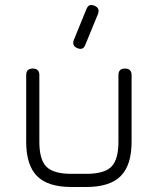

<svg xmlns="http://www.w3.org/2000/svg" viewBox="-20 -746 629 766"><path d="M288.5 -554Q266 -563 274.5 -586.5L324.5 -709Q334 -733.5 357 -723Q379.5 -714 371 -690.5L320.5 -567.5Q312 -544 288.5 -554ZM84.5 -180.5V-446.5Q84.5 -472.5 110.5 -472.5Q137 -472.5 137 -446.5V-180.5Q137 -109 165.2 -80.8Q193.5 -52.5 264.5 -52.5H324.5Q396 -52.5 424.2 -80.8Q452.5 -109 452.5 -180.5V-446.5Q452.5 -472.5 478.5 -472.5Q505 -472.5 505 -446.5V-180.5Q505 -87 461.5 -43.5Q418 0 324.5 0H264.5Q171 0 127.8 -43.5Q84.5 -87 84.5 -180.5Z"/></svg>

Font: Jura Light
Style: Regular
Weight: 400
Version: Version 5.106